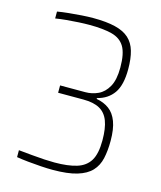

<svg xmlns="http://www.w3.org/2000/svg" viewBox="-107 -774 722 860"><g transform="rotate(15 254.0 -344.0)"><path d="M218 8Q194 8 163.5 6Q133 4 103.5 1Q74 -2 50 -6V-38Q82 -35 112.5 -32Q143 -29 170.5 -27.5Q198 -26 218 -26Q280 -26 320.5 -38.5Q361 -51 380.5 -83Q400 -115 400 -177Q400 -233 387 -267Q374 -301 345.5 -316.5Q317 -332 270 -332H153V-366H270Q301 -366 329 -379Q357 -392 375 -424Q393 -456 393 -513Q393 -578 374 -609.5Q355 -641 314.5 -651.5Q274 -662 210 -662Q188 -662 160.5 -660.5Q133 -659 105.5 -656.5Q78 -654 54 -650V-682Q77 -686 106.5 -689Q136 -692 165.5 -694Q195 -696 219 -696Q280 -696 321 -686Q362 -676 385.5 -654.5Q409 -633 419 -598.5Q429 -564 429 -515Q429 -441 402.5 -403.5Q376 -366 327 -354V-350Q361 -344 385.5 -326Q410 -308 423 -273.5Q436 -239 436 -184Q436 -139 428 -103Q420 -67 397 -42.5Q374 -18 331 -5Q288 8 218 8Z"/></g></svg>

Font: Saira Thin SemiCondensed
Style: Regular
Weight: 100
Width: 4
Version: Version 1.101